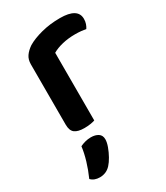

<svg xmlns="http://www.w3.org/2000/svg" viewBox="-182 -565 760 880"><g transform="rotate(-30 198.0 -125.0)"><path d="M187 -360V-2Q179 1 164 3.5Q149 6 131 6Q97 6 80.5 -6.5Q64 -19 64 -51V-370Q64 -395 76 -412.5Q88 -430 110 -445Q140 -463 186 -475Q232 -487 285 -487Q379 -487 379 -429Q379 -415 375 -403.5Q371 -392 365 -383Q355 -385 340 -386.5Q325 -388 308 -388Q272 -388 240.5 -380.5Q209 -373 187 -360ZM137 212Q125 225 110.5 231Q96 237 80 237Q50 237 33 219Q50 181 61.5 142.5Q73 104 77 71Q89 65 104 61Q119 57 134 57Q158 57 173 67Q188 77 188 98Q188 114 180 136Q172 158 160.5 178.5Q149 199 137 212Z"/></g></svg>

Font: Baloo Bhaijaan 2 SemiBold
Style: Regular
Weight: 600
Designer: Sanskriti Dholi, Noopur Datye and Ek Type
Foundry: Ek Type
Version: Version 1.700